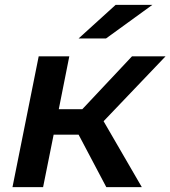

<svg xmlns="http://www.w3.org/2000/svg" viewBox="-20 -764 696 784"><path d="M414 0 301 -214H199L156 0H31L138 -534H263L220 -318H316L519 -534H656L403 -269L559 0ZM301 -607 452 -744H602L413 -607Z"/></svg>

Font: Montserrat SemiBold
Style: Italic
Weight: 600
Italic angle: -11.3°
Designer: Julieta Ulanovsky
Foundry: Julieta Ulanovsky
Version: Version 9.000; ttfautohint (v1.8.4.7-5d5b)